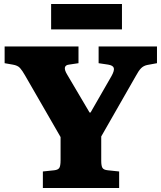

<svg xmlns="http://www.w3.org/2000/svg" viewBox="-20 -934 802 954"><path d="M193 0V-82L250 -88Q268 -90 274.5 -99.5Q281 -109 281 -139V-253L104 -560Q91 -583 79.5 -596Q68 -609 43 -613L3 -620V-703H370V-620L323 -613Q305 -611 302.5 -598.5Q300 -586 314 -563L425 -375H430L534 -556Q549 -583 545.5 -596Q542 -609 517 -613L470 -620V-703H760V-620L711 -611Q693 -607 681 -595Q669 -583 654 -555L483 -256V-135Q483 -110 489 -100Q495 -90 515 -88L572 -82V0ZM234 -788V-914H586V-788Z"/></svg>

Font: Literata 18pt ExtraBold
Style: Regular
Weight: 800
Designer: Latin by Veronika Burian and Jose Scaglione. Greek by Irene Vlachou. Cyrillic by Vera Evstafieva.
Foundry: TypeTogether
Version: Version 3.103;gftools[0.9.29]